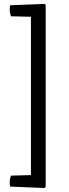

<svg xmlns="http://www.w3.org/2000/svg" viewBox="-20 -778 356 990"><path d="M215.5 -752 139.5 -724.5V160.5L215.5 185ZM209.5 191.5 215.5 185 209.5 123 36.5 127.5Q34 134 32 143.5Q30 153 30 161Q30 166.5 30.5 172.2Q31 178 32.5 184ZM32.5 -751Q31 -745 30.5 -739.2Q30 -733.5 30 -728Q30 -720 32 -710.5Q34 -701 36.5 -694L209.5 -690L215.5 -752L209.5 -758Z"/></svg>

Font: Signika
Style: Regular
Weight: 300
Designer: Anna Giedry
Foundry: Anna Giedry
Version: Version 2.000